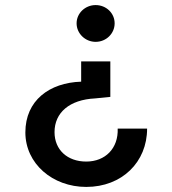

<svg xmlns="http://www.w3.org/2000/svg" viewBox="-20 -607 680 757"><path d="M80 -85C80 38 187 130 320 130C461 130 560 32 560 -100H444C447 -22 395 30 320 30C246 30 195 -16 195 -86C195 -163 254 -214 355 -219L415 -225V-365H300V-285C175 -281 80 -211 80 -85ZM357 -587C316 -587 282 -555 282 -515C282 -475 316 -442 357 -442C399 -442 432 -475 432 -515C432 -555 399 -587 357 -587Z"/></svg>

Font: Goli Medium
Style: Regular
Weight: 500
Designer: jaikishan Patel
Foundry: MagicType
Version: Version 1.000;Glyphs 3.2 (3242)